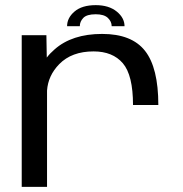

<svg xmlns="http://www.w3.org/2000/svg" viewBox="-20 -727 711 747"><path d="M497.5 -318.5Q497.5 -434.5 458 -480.8Q418.5 -527 344 -527Q259 -527 210.5 -477.5Q167 -433 163 -374.5V0H64.5V-590H160.5L162 -503Q174.5 -519.5 192 -534.5Q260 -595 377.5 -595Q492.5 -595 544.2 -529.2Q596 -463.5 596 -318.5ZM352.5 -707Q403.5 -707 434 -682.2Q464.5 -657.5 464.5 -625H414.5Q414.5 -643 399.8 -657.2Q385 -671.5 352.5 -671.5Q317.5 -671.5 304 -657.2Q290.5 -643 290.5 -625H241Q241 -657.5 270 -682.2Q299 -707 352.5 -707Z"/></svg>

Font: Anybody ExtraExpanded
Style: Regular
Weight: 400
Width: 8
Designer: Tyler Finck
Foundry: Etcetera Type Company
Version: Version 1.010; ttfautohint (v1.8.3) -l 8 -r 50 -G 200 -x 14 